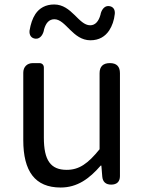

<svg xmlns="http://www.w3.org/2000/svg" viewBox="-20 -825 647 858"><path d="M516 -271V-498C516 -528 501 -543 471 -543C441 -543 425 -528 425 -498V-158C373 -94 334 -66 278 -66C206 -66 176 -109 176 -210V-523C176 -535 168 -543 156 -543H130H127C101 -543 84 -526 84 -500V-199C84 -60 136 13 251 13C325 13 379 -26 430 -85H433L437 -36C439 -12 453 0 477 0C502 0 516 -13 516 -38ZM468 -689C481 -709 490 -734 493 -763C495 -783 485 -797 465 -798C445 -799 432 -778 429 -759C421 -730 406 -712 383 -712C331 -712 301 -805 222 -805C184 -805 156 -789 138 -762C125 -742 117 -718 112 -688C110 -668 120 -653 140 -652C161 -651 174 -673 177 -694C185 -722 199 -739 223 -739C274 -739 305 -645 384 -645C423 -645 450 -662 468 -689Z"/></svg>

Font: GenSenRounded2 TW R
Style: Regular
Weight: 400
Version: Version 2.100;PS 2.1;hotconv 16.6.51;makeotf.lib2.5.65220 DE